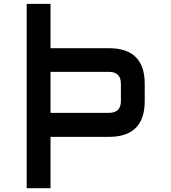

<svg xmlns="http://www.w3.org/2000/svg" viewBox="-20 -995 905 1015"><path d="M121.1 0H247.1V-271.5H555.7Q745.1 -271.5 745.1 -460.9V-551.8Q745.1 -740.2 555.7 -740.2H247.1V-974.6H121.1ZM247.1 -398.4V-615.2H555.7Q619.1 -615.2 619.1 -551.8V-460.9Q619.1 -398.4 555.7 -398.4Z"/></svg>

Font: OCR-B
Style: Regular
Weight: 400
Version: 1.1